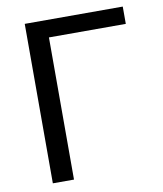

<svg xmlns="http://www.w3.org/2000/svg" viewBox="-81 -777 717 843"><g transform="rotate(-10 278.0 -355.5)"><path d="M523.4 -633.8H180.7V0H86.4V-710.9H523.4Z"/></g></svg>

Font: MAUL
Style: Regular
Weight: 400
Designer: MAUL
Version: Version 1.0; 2020; ttfautohint (v1.8.3)